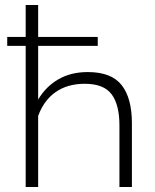

<svg xmlns="http://www.w3.org/2000/svg" viewBox="-20 -750 622 770"><path d="M83 0V-566H9V-602H83V-730H133V-602H372V-566H133V-351Q165 -404 215 -432.5Q265 -461 332 -461Q427 -461 468 -408.5Q509 -356 509 -256V0H459V-247Q459 -330 427.5 -372Q396 -414 320 -414Q251 -414 203.5 -381Q156 -348 133 -285V0Z"/></svg>

Font: Raleway Light
Style: Regular
Weight: 300
Designer: Matt McInerney, Pablo Impallari, Rodrigo Fuenzalida
Foundry: Matt McInerney, Pablo Impallari, Rodrigo Fuenzalida
Version: Version 4.026